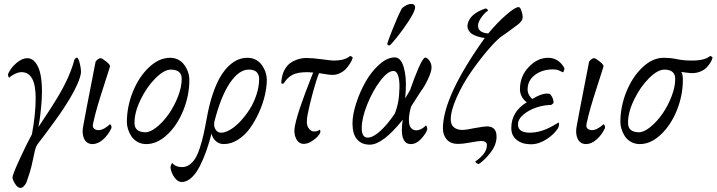

<svg xmlns="http://www.w3.org/2000/svg" viewBox="-20 -712 3561 954"><path d="M169.9 0Q158.2 14.2 152.3 41Q150.4 50.3 144.8 76.4Q139.2 102.5 136.2 114.7Q133.3 127 126.7 148.7Q120.1 170.4 112.3 191.4Q107.9 203.6 99.1 212.6Q90.3 221.7 82 221.7Q67.4 221.7 54.7 200.9Q42 180.2 42 169.9Q42 156.7 76.4 81.5Q110.8 6.3 138.7 -44.9Q157.2 -144.5 157.2 -224.6Q157.2 -353.5 86.9 -353.5Q71.8 -353.5 52.7 -344.2Q33.7 -335 27.3 -326.2Q23.9 -326.2 21.7 -331.8Q19.5 -337.4 19.5 -343.8Q34.2 -376 62.3 -399.4Q90.3 -422.9 115.2 -422.9Q141.1 -422.4 158 -398.9Q174.8 -375.5 181.6 -340.1Q188.5 -304.7 188.5 -257.8Q188.5 -222.7 184.3 -179.7Q180.2 -136.7 176.3 -112.3Q172.4 -87.9 170.9 -81.1Q178.2 -91.8 203.1 -129.6Q228 -167.5 238 -182.9Q248 -198.2 265.4 -227.3Q282.7 -256.3 296.9 -283.2Q317.9 -322.8 331.5 -359.4Q345.2 -396 348.6 -412.1Q349.1 -416 354.2 -420.9Q359.4 -425.8 361.3 -425.8Q370.1 -425.8 377.2 -393.8Q384.3 -361.8 381.8 -346.7Q373.5 -300.8 326.2 -220.7Q312.5 -197.8 294.7 -170.9Q276.9 -144 256.8 -116.5Q236.8 -88.9 223.1 -70.3Q209.5 -51.8 190.9 -27.3Q172.4 -2.9 169.9 0Z M468.8 -65.4Q484.4 -65.4 500.5 -75.2Q516.6 -85 526.4 -94.7Q528.3 -94.7 531.2 -89.8Q534.2 -85 534.2 -81.1Q534.2 -77.1 533.2 -74.2Q517.1 -40.5 491.5 -18.3Q465.8 3.9 439.5 3.9Q410.2 3.4 397.9 -22.7Q385.7 -48.8 393.6 -86.9Q400.4 -126.5 455.1 -406.2Q468.3 -422.9 480.5 -422.9Q486.3 -422.9 507.3 -406.7Q528.3 -390.6 526.4 -380.9Q515.1 -344.2 496.1 -285.9Q477.1 -227.5 464.4 -184.3Q451.7 -141.1 442.4 -97.7Q438.5 -79.6 447.8 -72.5Q457 -65.4 468.8 -65.4Z M831.1 -366.2Q796.4 -367.2 752.4 -323.2Q708.5 -279.3 678 -215.6Q647.5 -151.9 648.4 -100.6Q648.4 -56.2 701.2 -54.7Q726.6 -54.2 759.3 -80.8Q792 -107.4 819.3 -146.7Q846.7 -186 865 -233.9Q883.3 -281.7 882.8 -320.3Q882.8 -364.7 831.1 -366.2ZM707 3.9Q682.1 3.9 662.6 -7.3Q643.1 -18.6 632.1 -35.9Q621.1 -53.2 615.7 -71.3Q610.4 -89.4 610.4 -105.5Q610.4 -182.6 640.4 -256.6Q670.4 -330.6 720.5 -377.7Q770.5 -424.8 825.2 -424.8Q845.2 -424.8 861.8 -417.2Q878.4 -409.7 888.9 -397.9Q899.4 -386.2 907 -371.3Q914.6 -356.4 917.7 -342.3Q920.9 -328.1 920.9 -315.4Q920.9 -238.3 891.1 -164.3Q861.3 -90.3 811.3 -43.2Q761.2 3.9 707 3.9Z M1267.6 -320.3Q1267.6 -340.3 1255.6 -353.3Q1243.7 -366.2 1215.8 -366.2Q1167.5 -366.2 1122.6 -300.3Q1077.6 -234.4 1044.9 -106.4Q1043.9 -102.5 1043.9 -94.7Q1043.9 -78.1 1053.2 -65.4Q1062.5 -52.7 1079.1 -52.7Q1098.6 -52.7 1124 -67.6Q1149.4 -82.5 1174.3 -109.1Q1199.2 -135.7 1220.2 -168.5Q1241.2 -201.2 1254.4 -241.7Q1267.6 -282.2 1267.6 -320.3ZM1305.7 -315.4Q1305.7 -280.3 1295.9 -238Q1286.1 -195.8 1266.8 -153.3Q1247.6 -110.8 1222.4 -75.4Q1197.3 -40 1162.8 -18.1Q1128.4 3.9 1091.8 3.9Q1067.4 3.9 1051 -12.2Q1034.7 -28.3 1031.2 -48.8Q1019.5 -2.9 1005.6 36.6Q991.7 76.2 973.1 113Q954.6 149.9 931.2 171.1Q907.7 192.4 882.8 192.4Q863.8 192.4 847.4 170.4Q831.1 148.4 827.1 121.1Q827.1 115.7 829.8 108.2Q832.5 100.6 835.9 97.7Q852.5 118.2 884.8 118.2Q905.3 118.2 921.9 106.2Q938.5 94.2 950.4 74.7Q962.4 55.2 973.1 22.2Q983.9 -10.7 991.5 -44.7Q999 -78.6 1007.8 -127Q1020 -194.3 1037.8 -246.6Q1055.7 -298.8 1075.7 -332Q1095.7 -365.2 1118.9 -386.5Q1142.1 -407.7 1164.3 -416.3Q1186.5 -424.8 1210 -424.8Q1230 -424.8 1246.6 -417.2Q1263.2 -409.7 1273.7 -397.9Q1284.2 -386.2 1291.7 -371.3Q1299.3 -356.4 1302.5 -342.3Q1305.7 -328.1 1305.7 -315.4Z M1507.8 -353.5Q1459 -353.5 1433.6 -340.3Q1408.2 -327.1 1390.6 -298.8Q1385.7 -293.9 1377.9 -297.9Q1376.5 -305.7 1380.9 -328.1Q1385.7 -352.1 1396.7 -369.9Q1407.7 -387.7 1420.9 -397.7Q1434.1 -407.7 1450.2 -413.8Q1466.3 -419.9 1479 -421.9Q1491.7 -423.8 1504.9 -423.8Q1532.7 -423.8 1579.3 -417.5Q1626 -411.1 1636.7 -411.1Q1694.3 -411.1 1718.8 -433.6Q1722.2 -433.6 1727.3 -430.9Q1732.4 -428.2 1732.4 -424.8Q1731.9 -421.9 1728.3 -413.3Q1724.6 -404.8 1716.3 -392.1Q1708 -379.4 1697 -367.9Q1686 -356.4 1668.7 -348.1Q1651.4 -339.8 1631.8 -339.8Q1623.5 -339.8 1614 -341.1Q1604.5 -342.3 1589.8 -344.7Q1575.2 -347.2 1565.4 -348.6Q1552.2 -317.4 1534.9 -253.7Q1517.6 -189.9 1508.8 -144.5Q1499.5 -98.6 1511.2 -78.6Q1522.9 -58.6 1541 -58.6Q1556.2 -58.6 1569.3 -67.4Q1573.2 -63.5 1571.3 -52.7Q1569.8 -47.4 1559.1 -34.9Q1548.3 -22.5 1528.3 -9.8Q1508.3 2.9 1489.3 2.9Q1464.4 2.9 1451.2 -23.2Q1438 -49.3 1445.3 -85.9Q1449.7 -108.4 1457.8 -136Q1465.8 -163.6 1477.8 -197.3Q1489.7 -231 1497.3 -251.5Q1504.9 -272 1519.5 -309.1Q1534.2 -346.2 1536.1 -351.6Q1516.6 -353.5 1507.8 -353.5Z M2022.5 -692.4Q2045.9 -692.4 2042 -669.9Q2037.6 -647.9 2007.6 -602.8Q1977.5 -557.6 1949.2 -522.9Q1920.9 -488.3 1916 -486.3H1913.1Q1909.7 -486.3 1906.7 -489Q1903.8 -491.7 1904.3 -495.1Q1906.7 -505.9 1931.6 -568.8Q1956.5 -631.8 1975.6 -668Q1980.5 -675.8 1995.6 -684.1Q2010.7 -692.4 2022.5 -692.4ZM1941.4 -426.8Q1971.2 -426.8 1985.6 -379.4Q2000 -332 1996.1 -263.7Q1995.6 -258.8 1995.1 -249.5Q1994.6 -240.2 1994.1 -232.9Q1993.7 -225.6 1993.2 -222.7L2017.6 -264.6Q2038.6 -326.2 2060.3 -375.7Q2082 -425.3 2092.8 -425.8Q2103.5 -425.8 2114.5 -409.4Q2125.5 -393.1 2124 -372.1Q2122.6 -352.5 2105.7 -316.9Q2088.9 -281.2 2071.3 -258.8L2022.5 -182.6Q2011.7 -143.6 2011.7 -116.2Q2011.7 -87.4 2022.5 -75.9Q2033.2 -64.5 2047.9 -64.5Q2072.3 -64.5 2096.7 -88.9Q2099.6 -86.9 2101.6 -78.9Q2103.5 -70.8 2102.5 -67.4Q2095.2 -46.4 2071.8 -21.2Q2048.3 3.9 2020.5 3.9Q1998.5 3.9 1987.5 -14.6Q1976.6 -33.2 1976.6 -64.5Q1976.6 -94.2 1981.4 -117.2Q1881.8 6.8 1817.4 6.8Q1776.9 6.8 1754.2 -19.5Q1731.4 -45.9 1731.4 -98.6Q1731.4 -142.1 1749.8 -199Q1768.1 -255.9 1796.9 -306.4Q1825.7 -356.9 1865 -391.8Q1904.3 -426.8 1941.4 -426.8ZM1777.3 -76.2Q1777.3 -28.3 1806.6 -28.3Q1833 -28.3 1868.2 -59.8Q1903.3 -91.3 1940.4 -145.5Q1963.4 -196.8 1964.8 -275.4Q1965.8 -312.5 1958.3 -335.9Q1950.7 -359.4 1934.6 -359.4Q1906.7 -359.4 1869.1 -309.8Q1831.5 -260.3 1804.4 -192.4Q1777.3 -124.5 1777.3 -76.2Z M2358.4 103.5Q2355.5 103.5 2348.6 98.9Q2341.8 94.2 2341.8 89.8Q2360.8 78.6 2380.1 56.4Q2399.4 34.2 2399.4 8.8Q2399.4 -1 2391.8 -6.3Q2384.3 -11.7 2372.1 -11.7Q2359.4 -11.7 2316.4 -3.9Q2282.2 2.9 2254.9 2.9Q2218.3 2.9 2199.5 -19.5Q2180.7 -42 2180.7 -73.2Q2180.7 -232.4 2388.7 -523.4Q2384.8 -523.9 2378.4 -524.7Q2372.1 -525.4 2356 -530Q2339.8 -534.7 2328.1 -541.5Q2316.4 -548.3 2308.3 -561.5Q2300.3 -574.7 2303.7 -591.8Q2314 -643.6 2392.6 -669.9Q2397 -669.9 2401.1 -666Q2405.3 -662.1 2404.3 -658.2Q2390.6 -650.9 2375 -629.9Q2359.4 -608.9 2356.4 -593.8Q2353.5 -579.6 2358.2 -569.6Q2362.8 -559.6 2372.1 -554.7Q2381.3 -549.8 2389.9 -547.9Q2398.4 -545.9 2406.2 -545.9Q2449.2 -598.1 2494.4 -637.5Q2539.6 -676.8 2556.6 -676.8Q2564.9 -676.8 2571 -658Q2577.1 -639.2 2577.1 -627.9Q2577.1 -607.4 2551.8 -588.9Q2490.7 -543 2467.8 -528.3Q2441.4 -507.3 2400.4 -459Q2359.4 -410.6 2318.6 -351.6Q2277.8 -292.5 2248.8 -227.3Q2219.7 -162.1 2219.7 -117.2Q2219.7 -91.8 2235.8 -79.1Q2252 -66.4 2275.4 -66.4Q2296.4 -66.4 2336.9 -75.2Q2385.3 -84 2399.4 -84Q2447.3 -84 2447.3 -33.2Q2447.3 7.3 2417.2 46.1Q2387.2 85 2358.4 103.5Z M2777.3 -352.5Q2753.9 -364.7 2743.2 -366.2Q2737.3 -367.2 2728.5 -367.2Q2674.3 -367.2 2637.9 -339.6Q2601.6 -312 2601.6 -267.6Q2601.6 -251 2610.4 -236.8Q2619.1 -222.7 2626 -220.7Q2668 -247.1 2698.2 -247.1Q2708 -247.1 2713.9 -244.1Q2730.5 -223.6 2730.5 -202.1Q2730.5 -199.7 2725.3 -195.3Q2720.2 -190.9 2716.8 -190.4Q2683.6 -190.4 2646.2 -178.2Q2608.9 -166 2581.3 -143.1Q2553.7 -120.1 2553.7 -93.8Q2553.7 -52.7 2613.3 -52.7Q2634.3 -52.7 2656 -57.9Q2677.7 -63 2694.6 -70.6Q2711.4 -78.1 2725.1 -85.7Q2738.8 -93.3 2747.1 -98.4Q2755.4 -103.5 2755.9 -103.5Q2758.8 -99.1 2757.6 -91.1Q2756.3 -83 2752.9 -75.2Q2733.4 -44.4 2695.1 -19.8Q2656.7 4.9 2618.2 4.9Q2575.2 4.9 2547.9 -16.4Q2520.5 -37.6 2520.5 -76.2Q2520.5 -157.2 2597.7 -204.1Q2583 -213.4 2573.2 -231Q2563.5 -248.5 2563.5 -268.6Q2563.5 -333.5 2607.2 -379.2Q2650.9 -424.8 2703.1 -424.8Q2720.7 -424.8 2736.1 -418.7Q2751.5 -412.6 2761 -403.6Q2770.5 -394.5 2776.1 -386.7Q2781.7 -378.9 2784.2 -373Q2785.2 -369.1 2782.7 -362.3Q2780.3 -355.5 2777.3 -352.5Z M2920.9 -65.4Q2936.5 -65.4 2952.6 -75.2Q2968.8 -85 2978.5 -94.7Q2980.5 -94.7 2983.4 -89.8Q2986.3 -85 2986.3 -81.1Q2986.3 -77.1 2985.4 -74.2Q2969.2 -40.5 2943.6 -18.3Q2918 3.9 2891.6 3.9Q2862.3 3.4 2850.1 -22.7Q2837.9 -48.8 2845.7 -86.9Q2852.5 -126.5 2907.2 -406.2Q2920.4 -422.9 2932.6 -422.9Q2938.5 -422.9 2959.5 -406.7Q2980.5 -390.6 2978.5 -380.9Q2967.3 -344.2 2948.2 -285.9Q2929.2 -227.5 2916.5 -184.3Q2903.8 -141.1 2894.5 -97.7Q2890.6 -79.6 2899.9 -72.5Q2909.2 -65.4 2920.9 -65.4Z M3365.2 -354.5Q3373 -344.2 3373 -315.4Q3373 -238.3 3343.3 -164.3Q3313.5 -90.3 3263.4 -43.2Q3213.4 3.9 3159.2 3.9Q3134.3 3.9 3114.7 -7.3Q3095.2 -18.6 3084.2 -35.9Q3073.2 -53.2 3067.9 -71.3Q3062.5 -89.4 3062.5 -105.5Q3062.5 -182.6 3092.5 -256.6Q3122.6 -330.6 3172.6 -377.7Q3222.7 -424.8 3277.3 -424.8Q3312.5 -424.8 3343.8 -418Q3375 -411.1 3418 -411.1Q3482.4 -411.1 3507.8 -433.6Q3510.7 -433.6 3515.4 -431.2Q3520 -428.7 3520.5 -425.8Q3518.1 -415 3511 -402.8Q3503.9 -390.6 3492.2 -377.9Q3480.5 -365.2 3460.9 -356.9Q3441.4 -348.6 3418 -348.6Q3406.2 -348.6 3365.2 -354.5ZM3283.2 -366.2Q3248.5 -367.2 3204.6 -323.2Q3160.6 -279.3 3130.1 -215.6Q3099.6 -151.9 3100.6 -100.6Q3100.6 -56.2 3153.3 -54.7Q3178.7 -54.2 3211.4 -80.8Q3244.1 -107.4 3271.5 -146.7Q3298.8 -186 3317.1 -233.9Q3335.4 -281.7 3335 -320.3Q3335 -364.7 3283.2 -366.2Z"/></svg>

Font: Crimson
Style: Italic
Weight: 400
Italic angle: -11°
Version: Version 0.8